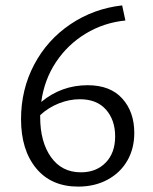

<svg xmlns="http://www.w3.org/2000/svg" viewBox="-20 -686 567 712"><path d="M478 -193Q478 -135 452 -90Q426 -45 378.5 -19.5Q331 6 270 6Q170 6 114 -62Q58 -130 58 -244Q58 -354 106.5 -446Q155 -538 241 -596Q327 -654 433 -666L445 -610Q365 -602 298 -561.5Q231 -521 187.5 -455.5Q144 -390 133 -308Q208 -370 305 -370Q389 -370 433.5 -320.5Q478 -271 478 -193ZM407 -180Q407 -241 373 -279.5Q339 -318 276 -318Q237 -318 198 -302.5Q159 -287 129 -259V-252Q129 -160 169 -103.5Q209 -47 280 -47Q337 -47 372 -83Q407 -119 407 -180Z"/></svg>

Font: Ysabeau Infant
Style: Regular
Weight: 400
Designer: Christian Thalmann (Catharsis Fonts)
Version: Version 0.003